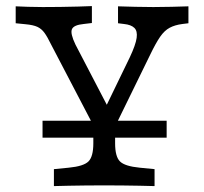

<svg xmlns="http://www.w3.org/2000/svg" viewBox="-20 -434 680 640"><path d="M327.4 183.9Q291.9 183.9 263.3 184.3Q234.7 184.7 209.7 185.1Q184.7 185.5 159.7 186.3V129.8L208.9 125Q258.9 120.2 275 104Q291.1 87.9 291.1 43.5V-146.8L343.5 -46.8L363.7 -93.5V43.5Q363.7 87.9 379.8 104Q396 120.2 446 125L495.2 129.8V186.3Q471 185.5 445.6 185.1Q420.2 184.7 391.5 184.3Q362.9 183.9 327.4 183.9ZM301.6 4 150 -286.3Q137.9 -311.3 128.2 -324.6Q118.5 -337.9 104.8 -344.4Q91.1 -350.8 65.3 -353.2L32.3 -356.5V-412.9Q46.8 -412.1 73.4 -411.3Q100 -410.5 122.6 -410.5H125H122.6Q149.2 -410.5 180.6 -410.9Q212.1 -411.3 240.3 -412.1Q268.5 -412.9 286.3 -413.7V-357.3L258.9 -354Q225.8 -350.8 219.8 -336.7Q213.7 -322.6 231.5 -285.5L351.6 -54.8L325 -62.1L412.9 -243.5Q432.3 -284.7 435.5 -307.7Q438.7 -330.6 427.8 -341.1Q416.9 -351.6 393.5 -354L373.4 -356.5V-412.9Q400.8 -412.1 431 -411.3Q461.3 -410.5 491.1 -410.5Q521.8 -410.5 552 -411.3Q582.3 -412.1 608.1 -412.9V-356.5L587.9 -354Q562.9 -350.8 545.6 -341.5Q528.2 -332.3 513.7 -311.3Q499.2 -290.3 480.6 -251.6L355.6 4ZM121.8 25V-31.5H535.5V25Z"/></svg>

Font: Playfair 5pt SemiExpanded Light
Style: Regular
Weight: 300
Width: 6
Designer: Claus Eggers Sørensen
Foundry: Claus Eggers Sørensen
Version: Version 2.203